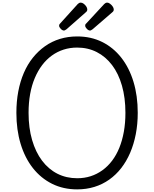

<svg xmlns="http://www.w3.org/2000/svg" viewBox="-20 -1426 1175 1465"><path d="M569 19Q463 19 377.5 -23.5Q292 -66 231 -143.5Q170 -221 137.5 -328Q105 -435 105 -565Q105 -652 119.5 -728.5Q134 -805 162 -870Q190 -935 231 -986Q272 -1037 323.5 -1073.5Q375 -1110 437 -1129Q499 -1148 569 -1148Q674 -1148 759 -1106Q844 -1064 905 -986.5Q966 -909 998.5 -802Q1031 -695 1031 -565Q1031 -479 1016 -402Q1001 -325 973 -260Q945 -195 905 -143.5Q865 -92 813.5 -55.5Q762 -19 700.5 0Q639 19 569 19ZM569 -66Q624 -66 672 -81.5Q720 -97 761.5 -127Q803 -157 835.5 -200Q868 -243 890.5 -298.5Q913 -354 925 -421Q937 -488 937 -565Q937 -680 910.5 -772.5Q884 -865 835 -929.5Q786 -994 718.5 -1028.5Q651 -1063 569 -1063Q514 -1063 465.5 -1047.5Q417 -1032 375.5 -1002Q334 -972 301.5 -929Q269 -886 245.5 -830.5Q222 -775 210 -708.5Q198 -642 198 -565Q198 -450 225 -357.5Q252 -265 301 -200Q350 -135 418 -100.5Q486 -66 569 -66ZM468 -1193Q456 -1193 443.5 -1206Q431 -1219 431 -1230Q431 -1234 432.5 -1238Q434 -1242 440 -1248L573 -1395Q578 -1400 583.5 -1403Q589 -1406 596 -1406Q607 -1406 618.5 -1397.5Q630 -1389 638 -1377Q646 -1365 646 -1354Q646 -1347 643.5 -1342Q641 -1337 631 -1329L488 -1203Q482 -1199 477 -1196Q472 -1193 468 -1193ZM667 -1193Q655 -1193 642.5 -1206Q630 -1219 630 -1230Q630 -1234 631 -1238Q632 -1242 639 -1248L775 -1395Q780 -1400 785.5 -1403Q791 -1406 798 -1406Q808 -1406 819.5 -1397.5Q831 -1389 839.5 -1377Q848 -1365 848 -1354Q848 -1347 845.5 -1342Q843 -1337 833 -1329L687 -1203Q681 -1199 676 -1196Q671 -1193 667 -1193Z"/></svg>

Font: Playwrite CL
Style: Regular
Weight: 400
Designer: Veronika Burian, José Scaglione
Foundry: TypeTogether
Version: Version 1.002